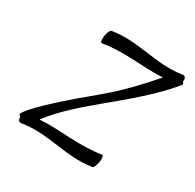

<svg xmlns="http://www.w3.org/2000/svg" viewBox="-138 -725 927 915"><g transform="rotate(30 325.5 -267.0)"><path d="M76 26C216 2 335 60 475 37C481 36 489 18 492 -2C495 -22 492 -38 485 -37C368 -17 258 -40 143 -33C204 -114 285 -182 365 -249C465 -332 572 -420 649 -515C653 -518 650 -526 644 -533L645 -537C647 -551 639 -561 627 -559C487 -536 368 -594 228 -570C222 -569 214 -552 211 -531C208 -511 211 -495 218 -496C333 -516 440 -494 552 -500C486 -424 416 -350 338 -285C235 -199 88 -76 49 -13C46 -9 50 -2 58 3V4C56 18 64 28 76 26Z"/></g></svg>

Font: Nupuram Light Oblique
Style: Regular
Weight: 300
Designer: Santhosh Thottingal (santhosh.thottingal@gmail.com)
Foundry: SMC
Version: Version 1.000